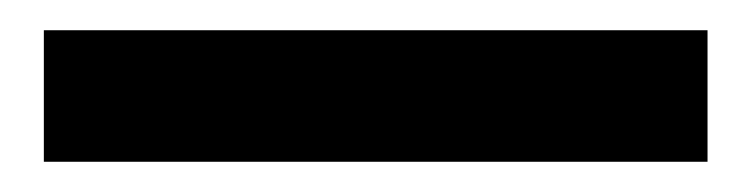

<svg xmlns="http://www.w3.org/2000/svg" viewBox="-20 19 496 127"><path d="M9 39V126H448V39Z"/></svg>

Font: Modon Arabic
Style: Bold
Weight: 700
Designer: Ahmedzaza
Foundry: Ahmedzaza
Version: Version 2.010